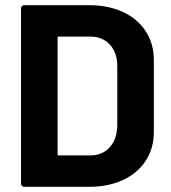

<svg xmlns="http://www.w3.org/2000/svg" viewBox="-20 -720 658 740"><path d="M61 -12V-688Q61 -693 64.5 -696.5Q68 -700 73 -700H323Q398 -700 454.5 -673.5Q511 -647 542 -599Q573 -551 573 -488V-212Q573 -149 542 -101Q511 -53 454.5 -26.5Q398 0 323 0H73Q68 0 64.5 -3.5Q61 -7 61 -12ZM207 -121H328Q374 -121 402.5 -152Q431 -183 432 -235V-465Q432 -517 403.5 -548Q375 -579 327 -579H207Q202 -579 202 -574V-126Q202 -121 207 -121Z"/></svg>

Font: Amber EN
Style: Bold
Weight: 700
Designer: Jeremy Tribby
Foundry: Tribby Type
Version: Version 1.408 November 24, 2021